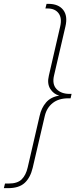

<svg xmlns="http://www.w3.org/2000/svg" viewBox="-95 -810 392 998"><path d="M156 -790Q209 -790 233.5 -758.5Q258 -727 245 -672L186 -418Q175 -372 199 -347Q223 -322 266 -322H277L272 -299H260Q210 -299 179 -274.5Q148 -250 138 -208L75 62Q63 113 33.5 140.5Q4 168 -53 168H-75L-69 144H-49Q-4 144 18 122Q40 100 49 60L111 -208Q120 -249 144.5 -277.5Q169 -306 213 -313Q183 -321 166 -348.5Q149 -376 159 -417L218 -673Q228 -716 209.5 -741Q191 -766 152 -766H141L147 -790Z"/></svg>

Font: Prodigy Sans ExtraLight
Style: Italic
Weight: 200
Italic angle: -13°
Designer: Wei Huang
Foundry: Wei Huang
Version: Version 1.003; ttfautohint (v1.8.3)